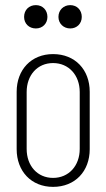

<svg xmlns="http://www.w3.org/2000/svg" viewBox="-20 -721 414 749"><path d="M120 -610C146 -610 165 -629 165 -655C165 -682 146 -701 120 -701C93 -701 74 -682 74 -655C74 -629 93 -610 120 -610ZM254 -610C280 -610 299 -629 299 -655C299 -682 280 -701 254 -701C228 -701 208 -682 208 -655C208 -629 228 -610 254 -610ZM187 8C273 8 330 -53 330 -139V-363C330 -449 273 -510 187 -510C102 -510 45 -449 45 -363V-139C45 -53 102 8 187 8ZM187 -27C126 -27 84 -74 84 -140V-362C84 -428 126 -475 187 -475C248 -475 291 -428 291 -362V-140C291 -74 248 -27 187 -27Z"/></svg>

Font: Barlow Condensed ExtraLight
Style: Regular
Weight: 275
Width: 3
Designer: Jeremy Tribby
Foundry: Tribby Type
Version: Version 1.422;hotconv 1.0.109;makeotfexe 2.5.65596